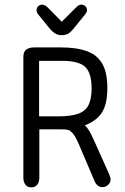

<svg xmlns="http://www.w3.org/2000/svg" viewBox="-20 -801 542 830"><path d="M150 -242H240Q262 -242 271.5 -240Q281 -238 288 -231Q296 -225 304.5 -210.5Q313 -196 321 -177L388 -20Q399 8 423 8Q437 8 447.5 -2Q458 -12 458 -24Q458 -30 456 -36.5Q454 -43 451 -50L386 -195Q374 -221 365.5 -235.5Q357 -250 347 -259Q382 -273 403.5 -293.5Q425 -314 434.5 -345Q444 -376 444 -420Q444 -487 422.5 -525Q401 -563 356.5 -579.5Q312 -596 243 -596H127Q107 -596 94 -587Q81 -578 81 -555V-33Q81 -14 90 -2.5Q99 9 115 9Q132 9 141 -2.5Q150 -14 150 -33ZM149 -298V-538H249Q320 -538 348 -512Q376 -486 376 -419Q376 -374 363 -347.5Q350 -321 318.5 -309.5Q287 -298 233 -298ZM247 -707 186 -769Q173 -781 162 -781Q152 -781 145 -774Q138 -767 138 -757Q138 -747 145 -739L192 -681Q207 -663 219 -656Q231 -649 247 -649Q264 -649 275.5 -656Q287 -663 302 -682L349 -740Q356 -749 356 -757Q356 -767 349 -774Q342 -781 331 -781Q320 -781 308 -768Z"/></svg>

Font: Beiruti
Style: Regular
Weight: 400
Designer: Arlette Boutros
Foundry: Boutros
Version: Version 1.41